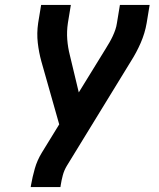

<svg xmlns="http://www.w3.org/2000/svg" viewBox="-20 -755 640 775"><path d="M104 0 105 -7Q111 -41 120.5 -74.5Q130 -108 149 -139L219 -253L147 -507Q137 -543 132.5 -582Q128 -621 134 -662L146 -735H266L254 -662Q249 -628 251.5 -595.5Q254 -563 262 -532L298 -382L407 -559Q415 -572 422 -584Q429 -596 435 -609Q441 -622 445.5 -635Q450 -648 452 -662L464 -735H584L572 -662Q565 -621 548 -582Q531 -543 508 -507L250 -86Q239 -68 233.5 -47.5Q228 -27 225 -7L224 0Z"/></svg>

Font: Iosevka Curly Extended Oblique
Style: Bold
Weight: 700
Width: 7
Italic angle: -9°
Monospace: yes
Designer: Belleve Invis
Foundry: Belleve Invis
Version: Version 11.1.0; ttfautohint (v1.8.3)